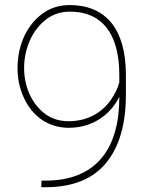

<svg xmlns="http://www.w3.org/2000/svg" viewBox="-20 -741 587 770"><path d="M145.5 9.8H162.1C271 9.8 352.1 -22.5 405.3 -87.4C458.5 -151.9 484.9 -243.2 484.9 -361.3V-440.9C484.9 -627.9 401.4 -720.7 259.3 -720.7C217.8 -720.7 181.2 -709 149.9 -686C86.9 -639.6 50.3 -559.6 50.3 -467.8C50.3 -425.3 58.6 -385.7 75.7 -349.1C108.9 -276.4 171.9 -228.5 255.4 -228.5C300.8 -228.5 341.8 -239.7 377.9 -262.7C413.6 -285.2 440.4 -315.4 458.5 -353.5V-350.6C458.5 -145.5 366.7 -16.6 162.1 -16.6H146.5ZM76.7 -467.8C76.7 -506.3 84 -542.5 99.1 -577.1C114.3 -611.8 135.3 -639.6 163.1 -661.6C190.9 -683.6 223.6 -694.3 261.2 -694.3C385.7 -694.3 458.5 -609.9 458.5 -440.4V-410.6C452.1 -386.7 440.4 -363.3 423.8 -339.4C390.1 -291.5 334 -254.9 255.4 -254.9C217.8 -254.9 186 -265.1 159.2 -285.6C106 -326.2 76.7 -395 76.7 -467.8Z"/></svg>

Font: Vazirmatn Thin
Style: Regular
Weight: 100
Designer: Saber Rastikerdar
Foundry: Saber Rastikerdar
Version: Version 33.003